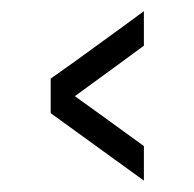

<svg xmlns="http://www.w3.org/2000/svg" viewBox="-20 -350 346 342"><path d="M236.3 -330.1Q236.3 -309.6 236.3 -268.6Q195.3 -238.3 113.3 -178.7Q154.3 -149.4 236.3 -89.8Q236.3 -69.3 236.3 -28.3Q180.7 -68.4 70.3 -148.4Q70.3 -168.9 70.3 -210Q112.3 -239.3 153.3 -269.5Q195.3 -299.8 236.3 -330.1Z"/></svg>

Font: Tsing
Style: Bold
Weight: 400
Designer: iepn
Foundry: Jiangxue academy
Version: Version 1.0